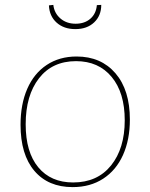

<svg xmlns="http://www.w3.org/2000/svg" viewBox="-20 -759 614 785"><path d="M511 -270Q511 -188 483 -125.5Q455 -63 402 -28.5Q349 6 277 6Q177 6 120.5 -60.5Q64 -127 64 -249Q64 -333 91.5 -396Q119 -459 171 -493.5Q223 -528 293 -528Q393 -528 452 -459.5Q511 -391 511 -270ZM85 -251Q85 -137 136.5 -75Q188 -13 279 -13Q378 -13 434 -82.5Q490 -152 490 -267Q490 -380 436.5 -444.5Q383 -509 291 -509Q194 -509 139.5 -439Q85 -369 85 -251ZM180 -737 198 -739Q202 -705 227 -683.5Q252 -662 289 -662Q326 -662 349.5 -682.5Q373 -703 376 -738L394 -739Q394 -695 365 -667.5Q336 -640 288 -640Q241 -640 211.5 -666.5Q182 -693 180 -737Z"/></svg>

Font: Bitter Pro Thin
Style: Regular
Weight: 250
Designer: Sol Matas, and Bitter project Authors
Foundry: Sol Matas
Version: Version 1.010